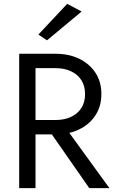

<svg xmlns="http://www.w3.org/2000/svg" viewBox="-20 -980 600 1000"><path d="M225 -770 180 -800 330 -960 405 -920ZM80 0V-700H270Q338 -700 391.5 -674.5Q445 -649 476.5 -602Q508 -555 508 -490Q508 -426 476.5 -378.5Q445 -331 392 -306Q368 -294 341 -288L550 0H445L250 -280H165V0ZM165 -355H270Q315 -355 349.5 -371Q384 -387 403.5 -417Q423 -447 423 -490Q423 -533 403.5 -563Q384 -593 349.5 -609Q315 -625 270 -625H165Z"/></svg>

Font: Venryn Sans
Style: Regular
Weight: 400
Designer: Owen Earl, indestructible type* (font) & Cristiano Sobral (main changes)
Version: Version 3.600; ttfautohint (v1.8.3)